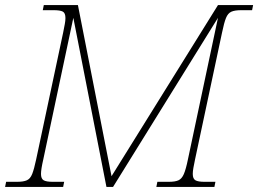

<svg xmlns="http://www.w3.org/2000/svg" viewBox="-33 -734 1014 754"><path d="M-13 0 -9 -20H34Q59 -20 72.5 -26Q86 -32 93.5 -51Q101 -70 109 -108L215 -606Q219 -626 221.5 -639.5Q224 -653 224 -663Q224 -683 213.5 -688.5Q203 -694 178 -694H135L139 -714H273L405 -42L823 -714H961L957 -694H914Q889 -694 875.5 -688Q862 -682 854.5 -663.5Q847 -645 839 -606L733 -108Q729 -89 726.5 -75Q724 -61 724 -51Q724 -32 734.5 -26Q745 -20 770 -20H813L809 0H581L585 -20H630Q655 -20 668 -26Q681 -32 689 -50.5Q697 -69 705 -108L823 -664L411 0H385L255 -664L137 -108Q128 -69 128 -51Q128 -32 138.5 -26Q149 -20 174 -20H219L215 0Z"/></svg>

Font: Noto Serif Thin
Style: Italic
Weight: 100
Italic angle: -12°
Designer: Monotype Design Team
Foundry: Monotype Imaging Inc.
Version: Version 2.014; ttfautohint (v1.8.4.7-5d5b)